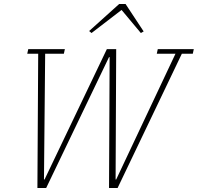

<svg xmlns="http://www.w3.org/2000/svg" viewBox="-20 -945 994 965"><path d="M172 -675H117L122 -698H306L301 -675H207L201 -43H204L517 -698H564L561 -43H564L862 -675H768L773 -698H954L949 -675H894L571 0H528L531 -658H528L212 0H168ZM428 -789 579 -925H611L702 -787L688 -779L591 -895L440 -779Z"/></svg>

Font: IBM Plex Serif ExtLt
Style: Italic
Weight: 200
Italic angle: -14°
Designer: Mike Abbink, Paul van der Laan, Pieter van Rosmalen
Foundry: Bold Monday
Version: Version 3.001